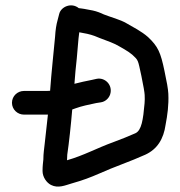

<svg xmlns="http://www.w3.org/2000/svg" viewBox="-20 -688 678 722"><path d="M70 -257H155C156.8 -257 157.2 -257 160.2 -257.1C156.5 -221.1 150.5 -169.1 148.1 -147.7C145.9 -126.4 143.2 -112.2 143 -88.2C141.8 -75.7 140 -64.3 140 -45C140 -22.1 155.2 -0.9 171.8 7.5C198.8 21.2 224.8 9 248.9 2C293.5 -10.7 318.4 -20.2 355.2 -36.2C408 -60.2 471.7 -81.4 526.4 -106.3C571.5 -127.1 595.1 -165.2 602.7 -219C609.5 -254.9 615 -292.1 613 -335.7C612.1 -353.4 607.2 -380.8 598.5 -421.2C584.1 -490.8 574.3 -513.2 536.8 -548.5C511.8 -570.6 478.9 -586.9 455.7 -600.5C431.9 -614.6 395 -623.8 370.3 -633.8C358.3 -639.7 343.6 -645.3 329 -648.5L296.6 -654.6C289.2 -656 283.4 -656.3 276.2 -657.4C248.3 -679.9 209.7 -662.7 202.8 -636.3L196.9 -613.5C191.6 -594.9 188.6 -575.2 187.1 -549.8C181.3 -486.5 173.4 -416.6 168.4 -346.6C163.9 -346.2 159.4 -346 155 -346H70C45.9 -346 25 -326.7 25 -301.5C25 -276.3 45.9 -257 70 -257ZM278.1 -566.6C298.2 -563.3 318.5 -559.1 335.6 -552.8C358.1 -542.9 394.8 -531 413.5 -521.8C435 -510.4 461.5 -495.7 477.4 -482.3C501.1 -460.3 498.2 -464.1 511.6 -402.8C519.4 -365.6 523.6 -340 524 -331.1C524.6 -319.9 524.5 -309.3 523.6 -299.2C518.2 -237.9 512.4 -197.3 488.8 -186.8C466.9 -177.1 434.6 -163.8 407.5 -154C344.2 -131.2 294.8 -103.2 232 -85.4C232 -90.8 232.3 -98.5 232.9 -106.2C239.4 -149.4 247 -220.4 251.6 -276.2C253.8 -277 260.5 -279.3 263.8 -280.6C287.8 -289.3 313 -294.4 341.5 -300.4L359.9 -303.3C376.5 -305.9 389.4 -318.8 394 -332.4C405.8 -367.6 374.8 -398.6 342.6 -391.4L324.7 -387.4C302.9 -382.8 283 -379.2 259.9 -372.9C262.4 -404.8 265.2 -439.9 268.8 -469.2C272.5 -504.7 273.8 -537.4 278.1 -566.6Z"/></svg>

Font: Just Breathe
Style: Bd
Weight: 400
Foundry: Cannot Into Space Fonts
Version: Version 0.72